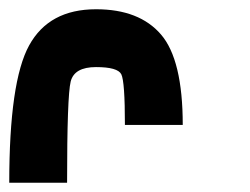

<svg xmlns="http://www.w3.org/2000/svg" viewBox="-20 -895 540 415"><path d="M250 -625Q250 -718.8 242.2 -734.4Q234.4 -750 187.5 -750Q140.6 -750 132.8 -718.8Q125 -687.5 125 -500H0Q0 -718.8 43 -796.9Q85.9 -875 187.5 -875Q281.2 -875 328.1 -820.3Q375 -765.6 375 -625Z"/></svg>

Font: CraftyPE
Style: Regular
Weight: 400
Designer: Erek Butcher
Foundry: Haunted Coop
Version: Version 0.018;April 4, 2024;FontCreator 15.0.0.2962 64-bit